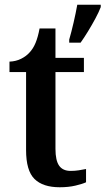

<svg xmlns="http://www.w3.org/2000/svg" viewBox="-20 -780 445 810"><path d="M232 10Q161 10 125.5 -25Q90 -60 90 -147V-476H20V-520Q47 -521 69 -532Q91 -543 105 -559Q120 -575 130 -599Q140 -623 147 -660H214V-536H334V-476H214V-152Q214 -103 229.5 -81Q245 -59 278 -59Q296 -59 312 -61.5Q328 -64 343 -67V-11Q328 -4 298.5 3Q269 10 232 10ZM272 -613Q281 -644 290.5 -685Q300 -726 306 -760H405V-750Q397 -729 382.5 -702Q368 -675 351.5 -648Q335 -621 320 -600H272Z"/></svg>

Font: Noto Serif Lao SemiCondensed SemiBold
Style: Regular
Weight: 600
Width: 4
Designer: Monotype Design Team
Foundry: Monotype Imaging Inc.
Version: Version 2.003; ttfautohint (v1.8.4.7-5d5b)